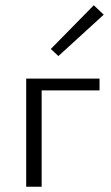

<svg xmlns="http://www.w3.org/2000/svg" viewBox="-20 -713 424 733"><path d="M376 -657 203 -499 174 -526 338 -693ZM360 -413V-368H139V0H80V-413Z"/></svg>

Font: EauTestText Semilight
Style: Italic
Weight: 300
Italic angle: -12°
Designer: Christian Thalmann (Catharsis Fonts)
Version: Version 0.001;PS 000.001;hotconv 1.0.88;makeotf.lib2.5.64775